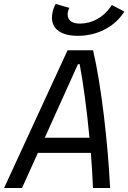

<svg xmlns="http://www.w3.org/2000/svg" viewBox="-40 -947 646 967"><path d="M-19.5 0H70.8L150.9 -177.2H417.5C422.4 -115.7 426.3 -55.2 428.2 0H514.6C503.4 -226.6 470.2 -519 428.7 -693.8H300.3ZM185.5 -253.4 352.5 -623.5H361.3C378.9 -531.7 397.5 -393.6 410.6 -253.4ZM352.1 -766.6C446.8 -766.6 531.2 -808.6 580.1 -879.4L586.4 -888.7L523.4 -921.9L518.1 -914.1C481.4 -859.9 423.3 -828.1 362.8 -828.1C317.9 -828.1 295.4 -849.1 301.8 -885.7C302.7 -892.1 305.2 -899.9 309.1 -907.2L240.7 -927.2C232.9 -915 227.1 -897.9 224.1 -881.8C210 -809.6 257.3 -766.6 352.1 -766.6Z"/></svg>

Font: Cascadia Mono SemiLight
Style: Italic
Weight: 350
Italic angle: -10°
Monospace: yes
Designer: Aaron Bell
Foundry: Saja Typeworks
Version: Version 2404.023